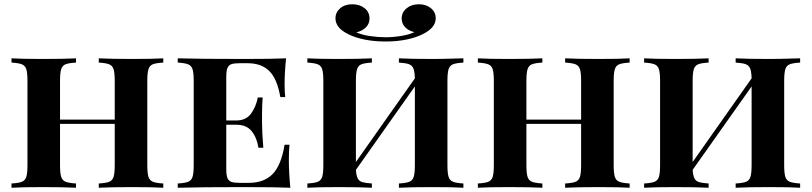

<svg xmlns="http://www.w3.org/2000/svg" viewBox="-20 -882 3813 902"><path d="M747 -588Q713 -586 698 -580Q683 -574 677.5 -557Q672 -540 672 -502V-106Q672 -68 677.5 -51Q683 -34 698.5 -28Q714 -22 747 -20V0Q701 -3 601 -3Q500 -3 444 0V-20Q478 -22 493 -28Q508 -34 513.5 -51Q519 -68 519 -106V-300H262V-106Q262 -68 267.5 -51Q273 -34 288.5 -28Q304 -22 337 -20V0Q282 -3 180 -3Q82 -3 34 0V-20Q68 -22 83 -28Q98 -34 103.5 -51Q109 -68 109 -106V-502Q109 -540 103.5 -557Q98 -574 82.5 -580Q67 -586 34 -588V-608Q82 -605 180 -605Q282 -605 337 -608V-588Q303 -586 288 -580Q273 -574 267.5 -557Q262 -540 262 -502V-320H519V-502Q519 -540 513.5 -557Q508 -574 492.5 -580Q477 -586 444 -588V-608Q500 -605 601 -605Q701 -605 747 -608Z M1344 0Q1279 -3 1125 -3Q919 -3 815 0V-20Q849 -22 864 -28Q879 -34 884.5 -51Q890 -68 890 -106V-502Q890 -540 884.5 -557Q879 -574 863.5 -580Q848 -586 815 -588V-608Q919 -605 1125 -605Q1265 -605 1324 -608Q1317 -541 1317 -488Q1317 -449 1320 -426H1297Q1282 -512 1245 -548.5Q1208 -585 1143 -585H1106Q1080 -585 1067 -580.5Q1054 -576 1048.5 -562.5Q1043 -549 1043 -520V-316H1090Q1136 -316 1159.5 -348.5Q1183 -381 1191 -424H1214Q1211 -390 1211 -346V-306Q1211 -261 1217 -188H1194Q1187 -235 1162.5 -265.5Q1138 -296 1090 -296H1043V-88Q1043 -59 1048.5 -45.5Q1054 -32 1067 -27.5Q1080 -23 1106 -23H1149Q1220 -23 1260.5 -64Q1301 -105 1317 -202H1340Q1337 -174 1337 -130Q1337 -73 1344 0Z M2082 -502V-106Q2082 -68 2087.5 -51Q2093 -34 2108.5 -28Q2124 -22 2157 -20V0Q2111 -3 2011 -3Q1910 -3 1854 0V-20Q1888 -22 1903 -28Q1918 -34 1923.5 -51Q1929 -68 1929 -106V-476L1652 -84Q1654 -57 1660.5 -44Q1667 -31 1682 -26.5Q1697 -22 1727 -20V0Q1672 -3 1570 -3Q1472 -3 1424 0V-20Q1458 -22 1473 -28Q1488 -34 1493.5 -51Q1499 -68 1499 -106V-502Q1499 -540 1493.5 -557Q1488 -574 1472.5 -580Q1457 -586 1424 -588V-608Q1472 -605 1570 -605Q1672 -605 1727 -608V-588Q1693 -586 1678 -580Q1663 -574 1657.5 -557Q1652 -540 1652 -502V-121L1929 -514Q1928 -546 1922 -560.5Q1916 -575 1901 -580.5Q1886 -586 1854 -588V-608Q1909 -605 2011 -605Q2059 -605 2117 -607Q2134 -608 2157 -608V-588Q2123 -586 2108 -580Q2093 -574 2087.5 -557Q2082 -540 2082 -502ZM2027 -796Q2027 -752 1967 -722Q1936 -706 1891 -696.5Q1846 -687 1791 -687Q1736 -687 1691 -696.5Q1646 -706 1615 -722Q1556 -751 1556 -796Q1556 -824 1578 -843Q1600 -862 1635 -862Q1670 -862 1693 -843.5Q1716 -825 1716 -795Q1716 -770 1698.5 -753Q1681 -736 1654 -730Q1681 -718 1718.5 -712.5Q1756 -707 1791 -707Q1826 -707 1863.5 -713Q1901 -719 1927 -731Q1900 -737 1883.5 -754Q1867 -771 1867 -795Q1867 -824 1890 -843Q1913 -862 1948 -862Q1982 -862 2004.5 -843.5Q2027 -825 2027 -796Z M2938 -588Q2904 -586 2889 -580Q2874 -574 2868.5 -557Q2863 -540 2863 -502V-106Q2863 -68 2868.5 -51Q2874 -34 2889.5 -28Q2905 -22 2938 -20V0Q2892 -3 2792 -3Q2691 -3 2635 0V-20Q2669 -22 2684 -28Q2699 -34 2704.5 -51Q2710 -68 2710 -106V-300H2453V-106Q2453 -68 2458.5 -51Q2464 -34 2479.5 -28Q2495 -22 2528 -20V0Q2473 -3 2371 -3Q2273 -3 2225 0V-20Q2259 -22 2274 -28Q2289 -34 2294.5 -51Q2300 -68 2300 -106V-502Q2300 -540 2294.5 -557Q2289 -574 2273.5 -580Q2258 -586 2225 -588V-608Q2273 -605 2371 -605Q2473 -605 2528 -608V-588Q2494 -586 2479 -580Q2464 -574 2458.5 -557Q2453 -540 2453 -502V-320H2710V-502Q2710 -540 2704.5 -557Q2699 -574 2683.5 -580Q2668 -586 2635 -588V-608Q2691 -605 2792 -605Q2892 -605 2938 -608Z M3664 -502V-106Q3664 -68 3669.5 -51Q3675 -34 3690.5 -28Q3706 -22 3739 -20V0Q3693 -3 3593 -3Q3492 -3 3436 0V-20Q3470 -22 3485 -28Q3500 -34 3505.5 -51Q3511 -68 3511 -106V-476L3234 -84Q3236 -57 3242.5 -44Q3249 -31 3264 -26.5Q3279 -22 3309 -20V0Q3254 -3 3152 -3Q3054 -3 3006 0V-20Q3040 -22 3055 -28Q3070 -34 3075.5 -51Q3081 -68 3081 -106V-502Q3081 -540 3075.5 -557Q3070 -574 3054.5 -580Q3039 -586 3006 -588V-608Q3054 -605 3152 -605Q3254 -605 3309 -608V-588Q3275 -586 3260 -580Q3245 -574 3239.5 -557Q3234 -540 3234 -502V-121L3511 -514Q3510 -546 3504 -560.5Q3498 -575 3483 -580.5Q3468 -586 3436 -588V-608Q3491 -605 3593 -605Q3641 -605 3699 -607Q3716 -608 3739 -608V-588Q3705 -586 3690 -580Q3675 -574 3669.5 -557Q3664 -540 3664 -502Z"/></svg>

Font: Playfair Display SC
Style: Bold
Weight: 700
Designer: Claus Eggers Sørensen
Foundry: Claus Eggers Sørensen
Version: Version 1.200; ttfautohint (v1.6)